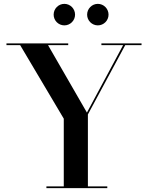

<svg xmlns="http://www.w3.org/2000/svg" viewBox="-20 -975 768 995"><path d="M431.5 -899C431.5 -868.5 456.5 -843.5 487 -843.5C517.5 -843.5 542.5 -868.5 542.5 -899C542.5 -930 517.5 -955 487 -955C456.5 -955 431.5 -930 431.5 -899ZM258 -899C258 -868.5 283 -843.5 313.5 -843.5C344 -843.5 369 -868.5 369 -899C369 -930 344 -955 313.5 -955C283 -955 258 -930 258 -899ZM220.5 -9V0H536V-9H435.5V-382L629 -741H713.5V-750H505.5V-741H618L430.5 -391.5L229 -741H333.5V-750H13.5V-741H84.5L310.5 -360V-9Z"/></svg>

Font: Bodoni* 24pt Medium
Style: Regular
Weight: 500
Version: Version 2.3